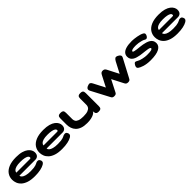

<svg xmlns="http://www.w3.org/2000/svg" viewBox="459 -2072 3664 3664"><g transform="rotate(-45 2291.0 -240.5)"><path d="M387 19Q283 19 214 -4Q145 -27 104 -65Q63 -103 45.5 -149Q28 -195 28 -241Q28 -313 66.5 -370.5Q105 -428 184 -461.5Q263 -495 385 -495Q476 -495 537 -477.5Q598 -460 635.5 -431Q673 -402 690 -368.5Q707 -335 707 -304Q707 -250 680 -224Q653 -198 612 -198H181Q182 -175 205 -153.5Q228 -132 276 -119Q324 -106 397 -106Q448 -106 481.5 -110.5Q515 -115 535.5 -122Q556 -129 569.5 -136Q583 -143 594.5 -148Q606 -153 622 -153Q637 -154 650 -148.5Q663 -143 673 -123Q681 -109 682.5 -99Q684 -89 682 -79Q679 -54 641.5 -31.5Q604 -9 539 5Q474 19 387 19ZM181 -281H537Q552 -281 562.5 -283Q573 -285 573 -305Q573 -325 552 -340Q531 -355 488 -364Q445 -373 379 -373Q310 -373 267.5 -361Q225 -349 204 -328.5Q183 -308 181 -281Z M1121 19Q1017 19 948 -4Q879 -27 838 -65Q797 -103 779.5 -149Q762 -195 762 -241Q762 -313 800.5 -370.5Q839 -428 918 -461.5Q997 -495 1119 -495Q1210 -495 1271 -477.5Q1332 -460 1369.5 -431Q1407 -402 1424 -368.5Q1441 -335 1441 -304Q1441 -250 1414 -224Q1387 -198 1346 -198H915Q916 -175 939 -153.5Q962 -132 1010 -119Q1058 -106 1131 -106Q1182 -106 1215.5 -110.5Q1249 -115 1269.5 -122Q1290 -129 1303.5 -136Q1317 -143 1328.5 -148Q1340 -153 1356 -153Q1371 -154 1384 -148.5Q1397 -143 1407 -123Q1415 -109 1416.5 -99Q1418 -89 1416 -79Q1413 -54 1375.5 -31.5Q1338 -9 1273 5Q1208 19 1121 19ZM915 -281H1271Q1286 -281 1296.5 -283Q1307 -285 1307 -305Q1307 -325 1286 -340Q1265 -355 1222 -364Q1179 -373 1113 -373Q1044 -373 1001.5 -361Q959 -349 938 -328.5Q917 -308 915 -281Z M1809 8Q1724 8 1666 -13Q1608 -34 1573 -70.5Q1538 -107 1522.5 -154.5Q1507 -202 1507 -255V-417Q1507 -437 1511 -453.5Q1515 -470 1530.5 -481Q1546 -492 1582 -492Q1619 -492 1635 -481Q1651 -470 1655 -452.5Q1659 -435 1659 -416V-247Q1659 -218 1673 -192Q1687 -166 1728.5 -149.5Q1770 -133 1848 -133Q1927 -133 1969 -150Q2011 -167 2026.5 -193Q2042 -219 2042 -247V-417Q2042 -437 2046 -453.5Q2050 -470 2065.5 -481Q2081 -492 2117 -492Q2153 -492 2168.5 -481Q2184 -470 2188 -453Q2192 -436 2192 -416V-64Q2192 -46 2188 -29.5Q2184 -13 2168 -2.5Q2152 8 2116 8Q2085 8 2070 -2.5Q2055 -13 2050 -27Q2045 -41 2045 -53Q2045 -65 2043 -66L2040 -88Q2045 -76 2033 -60Q2021 -44 1991.5 -28Q1962 -12 1916.5 -2Q1871 8 1809 8Z M2537 10Q2511 10 2497.5 1.5Q2484 -7 2477.5 -19.5Q2471 -32 2464 -44L2278 -397Q2268 -417 2269.5 -433.5Q2271 -450 2283.5 -463.5Q2296 -477 2319 -486Q2358 -503 2379.5 -494.5Q2401 -486 2417 -454L2538 -221L2650 -438Q2655 -447 2662.5 -460Q2670 -473 2683.5 -483Q2697 -493 2722 -493Q2749 -493 2763.5 -482.5Q2778 -472 2785 -459.5Q2792 -447 2797 -438L2909 -220L3025 -442Q3044 -477 3065 -491.5Q3086 -506 3123 -489Q3158 -473 3172 -450.5Q3186 -428 3169 -396L2982 -43Q2975 -32 2968.5 -19Q2962 -6 2948.5 2Q2935 10 2910 10Q2884 10 2870.5 1.5Q2857 -7 2849.5 -19.5Q2842 -32 2836 -44L2723 -264L2611 -44Q2604 -32 2598 -19.5Q2592 -7 2578.5 1.5Q2565 10 2537 10Z M3514 17Q3459 17 3415 10.5Q3371 4 3336.5 -6.5Q3302 -17 3278 -29Q3254 -41 3240 -51Q3223 -63 3221.5 -80Q3220 -97 3228 -116Q3236 -135 3251 -153Q3267 -175 3288 -169.5Q3309 -164 3331 -150Q3344 -141 3369 -132.5Q3394 -124 3423.5 -117.5Q3453 -111 3481.5 -107.5Q3510 -104 3531 -104Q3617 -104 3648.5 -113Q3680 -122 3680 -141Q3680 -152 3663.5 -159.5Q3647 -167 3619 -171.5Q3591 -176 3558.5 -180Q3526 -184 3493.5 -187.5Q3461 -191 3435 -195Q3399 -202 3364.5 -211.5Q3330 -221 3302 -238.5Q3274 -256 3257 -283Q3240 -310 3240 -350Q3240 -396 3268 -429.5Q3296 -463 3357 -481.5Q3418 -500 3516 -500Q3543 -500 3577.5 -496Q3612 -492 3648.5 -485.5Q3685 -479 3716 -469.5Q3747 -460 3766 -449Q3796 -434 3797 -410.5Q3798 -387 3781 -361Q3765 -337 3747.5 -332.5Q3730 -328 3711 -340Q3689 -354 3654 -364.5Q3619 -375 3581 -380.5Q3543 -386 3514 -386Q3460 -386 3432 -380.5Q3404 -375 3393.5 -366.5Q3383 -358 3383 -349Q3383 -337 3408 -330Q3433 -323 3470.5 -318.5Q3508 -314 3548.5 -310Q3589 -306 3620 -300Q3657 -293 3692.5 -282.5Q3728 -272 3757 -254Q3786 -236 3803.5 -208Q3821 -180 3821 -139Q3821 -65 3744.5 -24Q3668 17 3514 17Z M4235 19Q4131 19 4062 -4Q3993 -27 3952 -65Q3911 -103 3893.5 -149Q3876 -195 3876 -241Q3876 -313 3914.5 -370.5Q3953 -428 4032 -461.5Q4111 -495 4233 -495Q4324 -495 4385 -477.5Q4446 -460 4483.5 -431Q4521 -402 4538 -368.5Q4555 -335 4555 -304Q4555 -250 4528 -224Q4501 -198 4460 -198H4029Q4030 -175 4053 -153.5Q4076 -132 4124 -119Q4172 -106 4245 -106Q4296 -106 4329.5 -110.5Q4363 -115 4383.5 -122Q4404 -129 4417.5 -136Q4431 -143 4442.5 -148Q4454 -153 4470 -153Q4485 -154 4498 -148.5Q4511 -143 4521 -123Q4529 -109 4530.5 -99Q4532 -89 4530 -79Q4527 -54 4489.5 -31.5Q4452 -9 4387 5Q4322 19 4235 19ZM4029 -281H4385Q4400 -281 4410.5 -283Q4421 -285 4421 -305Q4421 -325 4400 -340Q4379 -355 4336 -364Q4293 -373 4227 -373Q4158 -373 4115.5 -361Q4073 -349 4052 -328.5Q4031 -308 4029 -281Z"/></g></svg>

Font: Fredoka Expanded SemiBold
Style: Regular
Weight: 600
Width: 7
Designer: Ben Nathan
Foundry: Milena B. Brandão, Ben Nathan
Version: Version 2.001